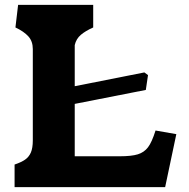

<svg xmlns="http://www.w3.org/2000/svg" viewBox="-20 -770 776 790"><path d="M115 -192.5V-568Q115 -600 96.8 -620.2Q78.5 -640.5 43.5 -657L54.5 -750H363.5V-657Q332 -643 312.8 -626.8Q293.5 -610.5 287.5 -584.5V-127H472.5Q521 -127 547 -135Q573 -143 589 -164Q605 -185 620 -233L705.5 -218L659.5 0H40V-93Q67 -102 83 -113Q99 -124 107 -142.5Q115 -161 115 -192.5ZM173 -320 158 -331 165 -391 574 -472 589 -461 580 -400Z"/></svg>

Font: TMT Limkin
Style: Regular
Weight: 400
Designer: Gabriel Drozdov
Version: Version 1.000;Glyphs 3.1.2 (3151)